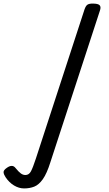

<svg xmlns="http://www.w3.org/2000/svg" viewBox="-308 -535 608 1074"><path d="M-173 519Q-202 519 -229.5 502.5Q-257 486 -277 456Q-287 441 -288 429Q-289 417 -270 404Q-255 393 -242.5 393Q-230 393 -221 405Q-203 427 -191 435.5Q-179 444 -166 444Q-146 444 -135 423.5Q-124 403 -107 351L165 -483Q172 -503 181.5 -509Q191 -515 210 -515Q241 -515 249.5 -505.5Q258 -496 251 -476L-26 372Q-46 436 -68.5 467.5Q-91 499 -116.5 509Q-142 519 -173 519Z"/></svg>

Font: Playwrite AU TAS
Style: Regular
Weight: 400
Designer: Veronika Burian, José Scaglione
Foundry: TypeTogether
Version: Version 1.002